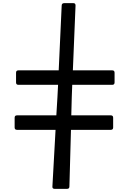

<svg xmlns="http://www.w3.org/2000/svg" viewBox="-20 -964 821 1220"><path d="M693 -517H443L460 -929C460 -939 456 -944 446 -944H388C378 -944 372 -939 372 -929L353 -517H97C87 -517 82 -512 82 -502V-440C82 -430 87 -425 97 -425H349L345 -347L338 -231H88C78 -231 73 -226 73 -216V-154C73 -144 78 -139 88 -139H333L313 221C312 231 317 236 327 236H406C416 236 421 231 421 221L431 -139H684C694 -139 699 -144 699 -154V-216C699 -226 694 -231 684 -231H433L436 -346L439 -425H693C703 -425 708 -430 708 -440V-502C708 -512 703 -517 693 -517Z"/></svg>

Font: OpenDyslexic3
Style: Regular
Weight: 400
Designer: Abelardo Gonzalez
Version: Version 3.001;PS 003.001;hotconv 1.0.88;makeotf.lib2.5.64775